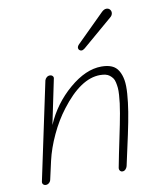

<svg xmlns="http://www.w3.org/2000/svg" viewBox="-85 -823 748 896"><g transform="rotate(-10 289.0 -374.5)"><path d="M333 -583Q327.1 -583 322.5 -587.2Q317.9 -591.3 317.9 -597.2Q317.9 -605.5 326.2 -613.8L457 -743.2Q468.8 -754.9 480 -754.9Q490.2 -754.9 496.1 -748.3Q502 -741.7 502 -732.9Q502 -719.7 488.8 -710L348.1 -589.8Q339.4 -583 333 -583ZM60.1 5.9Q51.8 5.9 47.1 0.5Q42.5 -4.9 43.9 -12.2L142.1 -475.1Q144.5 -482.9 151.1 -488.5Q157.7 -494.1 166 -494.1Q174.8 -494.1 179.7 -488.3Q184.6 -482.4 182.1 -475.1L138.2 -264.2Q178.7 -358.9 257.3 -426Q335.9 -493.2 410.2 -493.2Q439.5 -493.2 459.2 -484.6Q479 -476.1 490.2 -457Q501.5 -438 505.9 -412.4Q510.3 -386.7 507.3 -346.9Q504.4 -307.1 497.3 -263.2Q490.2 -219.2 477.1 -158.2Q448.2 -28.8 445.8 -15.1Q443.4 -6.3 437.3 -0.2Q431.2 5.9 422.9 5.9Q415.5 5.9 411.1 0Q406.7 -5.9 408.2 -14.2Q412.1 -33.7 420.9 -78.9Q429.7 -124 436 -151.9Q443.4 -186.5 448.2 -211.2Q453.1 -235.8 458 -263.2Q462.9 -290.5 465.1 -309.3Q467.3 -328.1 468.8 -348.4Q470.2 -368.7 469 -381.8Q467.8 -395 464.8 -408.2Q461.9 -421.4 456.1 -429.2Q450.2 -437 442.1 -443.4Q434.1 -449.7 422.9 -452.4Q411.6 -455.1 397 -455.1Q305.7 -455.1 210.9 -330.1Q173.3 -281.2 144.8 -220Q116.2 -158.7 103 -101.1L84 -16.1Q82.5 -6.8 75.7 -0.5Q68.8 5.9 60.1 5.9Z"/></g></svg>

Font: Comic Neue Light
Style: Italic
Weight: 300
Italic angle: -12°
Designer: Craig Rozynski
Foundry: Craig Rozynski
Version: Version 2.003;hotconv 1.0.109;makeotfexe 2.5.65596